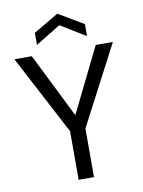

<svg xmlns="http://www.w3.org/2000/svg" viewBox="-97 -969 773 1035"><g transform="rotate(-10 289.5 -451.0)"><path d="M248 0V-266L20 -700H115L305 -318H277L465 -700H559L332 -266V0ZM153 -755V-821L290 -902L427 -821V-755L290 -839Z"/></g></svg>

Font: DM Sans 18pt
Style: Regular
Weight: 400
Designer: Colophon Foundry, Jonny Pinhorn
Foundry: Colophon Foundry
Version: Version 4.004;gftools[0.9.30]